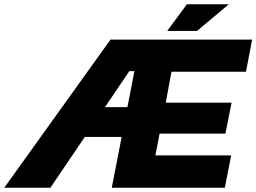

<svg xmlns="http://www.w3.org/2000/svg" viewBox="-69 -887 1211 907"><path d="M-49 0 453 -700H711L688 -551H542L169 0ZM254 -240 282 -381H607L581 -240ZM459 0 595 -700H1122L1093 -548H741L714 -402H1025L996 -256H685L665 -153H1023L993 0ZM721 -741 814 -867H1012L862 -741Z"/></svg>

Font: REM
Style: Bold Italic
Weight: 700
Italic angle: -11°
Designer: Octavio Pardo
Foundry: Ashler Design
Version: Version 1.005;gftools[0.9.28]